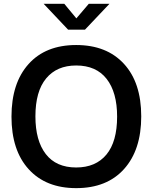

<svg xmlns="http://www.w3.org/2000/svg" viewBox="-20 -973 798 1003"><path d="M335.9 -817.9 208 -953.1H315.9L378.9 -877L443.8 -953.1H551.8L423.8 -817.9ZM377.9 9.8Q219.7 9.8 129.9 -88.9Q40 -187.5 40 -363.8Q40 -539.1 129.2 -638.4Q218.3 -737.8 377.9 -737.8Q537.1 -737.8 627.4 -639.6Q717.8 -541.5 717.8 -365.2Q717.8 -189.9 628.2 -90.1Q538.6 9.8 377.9 9.8ZM377.9 -98.1Q480 -98.1 535.9 -165.5Q591.8 -232.9 591.8 -363.8Q591.8 -490.7 537.1 -560.8Q482.4 -630.9 377.9 -630.9Q276.9 -630.9 220.9 -563.2Q165 -495.6 165 -365.2Q165 -238.3 219.2 -168.2Q273.4 -98.1 377.9 -98.1Z"/></svg>

Font: BDO Grotesk Medium
Style: Regular
Weight: 500
Designer: Deni Anggara
Foundry: Lokal Container
Version: Version 2.000